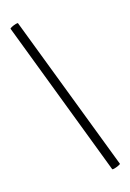

<svg xmlns="http://www.w3.org/2000/svg" viewBox="-169 -791 688 1015"><g transform="rotate(-20 175.5 -283.0)"><path d="M277 165 26 -716Q26 -719 37 -723.5Q48 -728 60 -730.5Q72 -733 73 -730L325 152Q326 154 314.5 158.5Q303 163 291 165.5Q279 168 277 165Z"/></g></svg>

Font: Cormorant Infant Light
Style: Regular
Weight: 300
Designer: Christian Thalmann (Catharsis Fonts)
Foundry: Catharsis Fonts
Version: Version 4.001